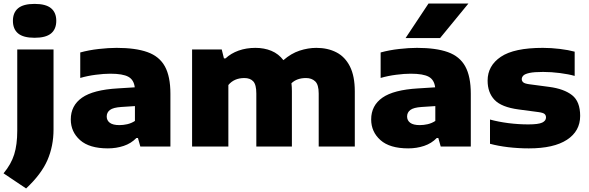

<svg xmlns="http://www.w3.org/2000/svg" viewBox="-34 -828 3328 1085"><path d="M113.5 237 -14 151.5Q29 100 46.2 44.8Q63.5 -10.5 63.5 -89V-548.5H268.5V-96Q268.5 -2.5 234 77Q199.5 156.5 113.5 237ZM161.5 -614.5Q98 -614.5 68.5 -639Q39 -663.5 39 -710.5Q39 -757 68.5 -781.5Q98 -806 161.5 -806Q225 -806 254.5 -781.5Q284 -757 284 -710.5Q284 -663.5 254.5 -639Q225 -614.5 161.5 -614.5Z M575.5 10.5Q471 10.5 418.5 -36.2Q366 -83 366 -153Q366 -231.5 429.5 -276Q493 -320.5 632 -328.5L727.5 -334.5Q722.5 -377 691.2 -394.2Q660 -411.5 589 -411.5Q553.5 -411.5 507 -405.5Q460.5 -399.5 419.5 -387.5V-531.5Q468.5 -545 524 -551.2Q579.5 -557.5 625 -557.5Q732 -557.5 799.2 -533.5Q866.5 -509.5 897.8 -452.8Q929 -396 929 -298V0H759L745.5 -48H736.5Q707 -17.5 665 -3.5Q623 10.5 575.5 10.5ZM569 -169.5Q569 -147.5 586.5 -134.2Q604 -121 641 -121Q662.5 -121 685.5 -126.2Q708.5 -131.5 728.5 -144.5V-228.5L651.5 -223.5Q605.5 -220.5 587.2 -206.5Q569 -192.5 569 -169.5Z M1051.5 0V-548.5H1219L1231.5 -498H1240.5Q1271 -526.5 1314.2 -542Q1357.5 -557.5 1409.5 -557.5Q1459 -557.5 1499.5 -540.8Q1540 -524 1567.5 -488Q1611 -526 1659 -541.8Q1707 -557.5 1754 -557.5Q1818 -557.5 1867 -532.2Q1916 -507 1943.5 -452.5Q1971 -398 1971 -311V0H1767V-299.5Q1767 -349.5 1747.2 -368.2Q1727.5 -387 1695.5 -387Q1643.5 -387 1613 -357.5Q1615.5 -336.5 1615.5 -313.5V0H1414.5V-299.5Q1414.5 -349.5 1397.2 -368.2Q1380 -387 1347 -387Q1289 -387 1256.5 -347.5V0Z M2273 10.5Q2168.5 10.5 2116 -36.2Q2063.5 -83 2063.5 -153Q2063.5 -231.5 2127 -276Q2190.5 -320.5 2329.5 -328.5L2425 -334.5Q2420 -377 2388.8 -394.2Q2357.5 -411.5 2286.5 -411.5Q2251 -411.5 2204.5 -405.5Q2158 -399.5 2117 -387.5V-531.5Q2166 -545 2221.5 -551.2Q2277 -557.5 2322.5 -557.5Q2429.5 -557.5 2496.8 -533.5Q2564 -509.5 2595.2 -452.8Q2626.5 -396 2626.5 -298V0H2456.5L2443 -48H2434Q2404.5 -17.5 2362.5 -3.5Q2320.5 10.5 2273 10.5ZM2266.5 -169.5Q2266.5 -147.5 2284 -134.2Q2301.5 -121 2338.5 -121Q2360 -121 2383 -126.2Q2406 -131.5 2426 -144.5V-228.5L2349 -223.5Q2303 -220.5 2284.8 -206.5Q2266.5 -192.5 2266.5 -169.5ZM2258 -613 2387.5 -808H2613L2453 -613Z M2954.5 10.5Q2895.5 10.5 2838.2 3.8Q2781 -3 2735 -15.5V-152.5Q2782.5 -139.5 2839 -132.2Q2895.5 -125 2951.5 -125Q3008.5 -125 3030 -135.2Q3051.5 -145.5 3051.5 -164Q3051.5 -177 3043.2 -184Q3035 -191 3009.5 -194.5L2896.5 -209.5Q2799.5 -222.5 2760.5 -263.8Q2721.5 -305 2721.5 -372.5Q2721.5 -456.5 2796.2 -507Q2871 -557.5 3033.5 -557.5Q3081 -557.5 3130 -551.5Q3179 -545.5 3213.5 -536V-399Q3178.5 -409 3130 -415.2Q3081.5 -421.5 3035 -421.5Q2984 -421.5 2958 -415.8Q2932 -410 2923.2 -400.8Q2914.5 -391.5 2914.5 -381Q2914.5 -370 2922.8 -362.8Q2931 -355.5 2956.5 -352L3069.5 -337Q3153 -326 3198.8 -290.2Q3244.5 -254.5 3244.5 -173Q3244.5 -87 3170 -38.2Q3095.5 10.5 2954.5 10.5Z"/></svg>

Font: Encode Sans Expanded Expanded ExtraBold
Style: Regular
Weight: 800
Width: 7
Designer: Multiple Designers
Foundry: Impallari Type
Version: Version 3.000; ttfautohint (v1.8.3) -l 8 -r 50 -G 200 -x 14 